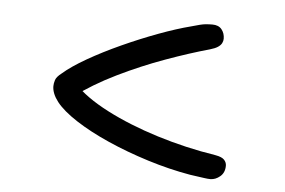

<svg xmlns="http://www.w3.org/2000/svg" viewBox="-39 -545 777 523"><g transform="rotate(5 350.0 -284.0)"><path d="M553 -74Q546 -74 536 -75.5Q526 -77 497 -81Q439 -91 380 -109.5Q321 -128 269 -151Q217 -174 178.5 -199Q140 -224 122 -247Q105 -269 105 -289Q105 -297 108 -306Q111 -315 124 -325Q148 -346 189 -369.5Q230 -393 279.5 -415.5Q329 -438 377.5 -456Q426 -474 465 -484Q492 -492 502.5 -493Q513 -494 522 -494Q539 -494 547.5 -483.5Q556 -473 556 -458Q556 -452 553 -446Q550 -440 542.5 -435Q535 -430 521 -426Q467 -411 402 -387.5Q337 -364 273.5 -333Q210 -302 159 -264L166 -301Q198 -266 260 -234Q322 -202 400.5 -177.5Q479 -153 562 -140Q579 -137 585.5 -130Q592 -123 592 -114Q592 -95 579.5 -84.5Q567 -74 553 -74Z"/></g></svg>

Font: Shantell Sans Light
Style: Regular
Weight: 300
Designer: Stephen Nixon, Anya Danilova, Shantell Martin
Foundry: Arrow Type
Version: Version 1.011;[c5ecc13dd]